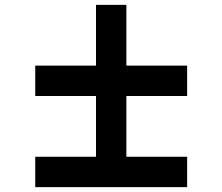

<svg xmlns="http://www.w3.org/2000/svg" viewBox="-20 -770 915 790"><path d="M375 -750H500V-500H750V-375H500V-125H750V0H125V-125H375V-375H125V-500H375Z"/></svg>

Font: Dogica Pixel
Style: Regular
Weight: 400
Designer: Roberto Mocci
Version: Version 001.000